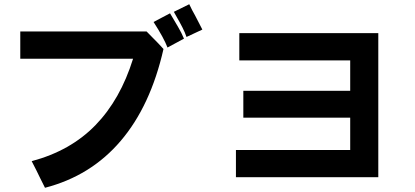

<svg xmlns="http://www.w3.org/2000/svg" viewBox="-20 -788 1964 909"><path d="M817 -707 803 -732Q860 -760 876 -768Q890 -738 904 -714Q930 -664 938 -648L863 -613Q856 -634 843.5 -658.5Q831 -683 817 -707ZM707 -684Q759 -712 785 -725L801 -698Q805 -691 822.5 -661.5Q840 -632 851 -605L773 -563Q756 -608 707 -684ZM729 -583 754 -556Q693 -287 551.5 -121Q410 45 193 101L172 59Q165 45 152.5 19Q140 -7 130 -25Q314 -74 432 -195.5Q550 -317 610 -510H76V-639H674Z M1097 -78H1638V-231H1132V-358H1638V-502H1113V-631H1771V51H1097Z"/></svg>

Font: Gmarket Sans TTF Bold
Style: Regular
Weight: 700
Designer: Creative Director : Sungho Lee; Art Director : Kiwoong Choi; Project Manager : Sori Yang, Jongwook Yoon; Font Designer :
Foundry: Sandoll Inc.
Version: Version 1.000;hotconv 1.0.109;makeotfexe 2.5.65596